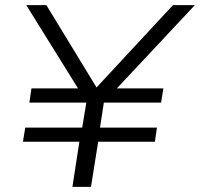

<svg xmlns="http://www.w3.org/2000/svg" viewBox="-20 -725 776 745"><path d="M261 0 288 -175H69L78 -230H299L315 -327H94L102 -382H299L289 -372L82 -705H160L355 -385H354L651 -705H736L424 -372L418 -382H614L605 -327H383L368 -230H589L581 -175H361L333 0Z"/></svg>

Font: Nunito Sans 7pt SemiExpanded Light
Style: Italic
Weight: 300
Width: 6
Italic angle: -9°
Designer: Vernon Adams
Foundry: Vernon Adams
Version: Version 3.101;gftools[0.9.27]